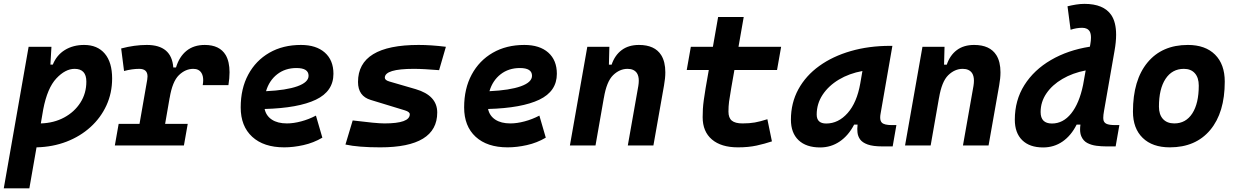

<svg xmlns="http://www.w3.org/2000/svg" viewBox="-31 -763 6497 1007"><path d="M123 224.6H-11.2L119.1 -517.6H238.8L233.4 -424.3H246.1Q265.6 -473.6 308.8 -500.5Q352.1 -527.3 410.2 -527.3Q480 -527.3 518.6 -481.7Q557.1 -436 557.1 -351.6Q557.1 -275.4 527.3 -210.4Q497.6 -145.5 443.8 -96.7Q390.1 -47.9 317.9 -20Q245.6 7.8 160.6 9.8ZM183.1 -115.7Q251.5 -117.7 305.4 -146.7Q359.4 -175.8 390.6 -224.6Q421.9 -273.4 421.9 -335Q421.9 -401.9 360.4 -401.9Q311.5 -401.9 264.4 -351.6Q217.3 -301.3 195.8 -189.9Z M571.3 0 591.3 -113.3H700.7L741.2 -345.2Q742.7 -354.5 742.7 -362.3Q742.7 -401.9 699.2 -401.9Q662.1 -401.9 619.6 -390.6L604.5 -508.8Q674.3 -527.3 739.3 -527.3Q869.1 -527.3 877.9 -409.2H892.1Q909.2 -465.8 947.3 -496.6Q985.4 -527.3 1043 -527.3Q1121.1 -527.3 1152.8 -474.1Q1172.9 -439.5 1172.9 -383.8Q1172.9 -353 1167 -316.4H1032.2Q1034.7 -330.6 1034.7 -342.3Q1034.7 -365.2 1025.9 -379.9Q1012.7 -401.9 982.9 -401.9Q941.4 -401.9 907.2 -368.7Q873 -335.4 858.9 -249.5V-251L835 -113.3H953.6L933.6 0Z M1473.6 -115.7Q1508.8 -115.7 1548.8 -126.5Q1588.9 -137.2 1626 -156.7L1659.7 -41Q1613.3 -13.7 1560.5 -2Q1507.8 9.8 1459.5 9.8Q1352.1 9.8 1291.7 -45.7Q1231.4 -101.1 1231.4 -199.7Q1231.4 -298.3 1271 -371.8Q1310.5 -445.3 1381.6 -486.3Q1452.6 -527.3 1547.4 -527.3Q1627.4 -527.3 1672.6 -487.3Q1717.8 -447.3 1717.8 -376Q1717.8 -284.2 1625.7 -240.2Q1533.7 -196.3 1356.9 -191.4Q1364.7 -155.3 1395 -135.5Q1425.3 -115.7 1473.6 -115.7ZM1364.3 -284.7Q1470.2 -289.6 1528.8 -310.5Q1587.4 -331.5 1587.4 -365.7Q1587.4 -406.2 1523.9 -406.2Q1464.8 -406.2 1422.9 -373.5Q1380.9 -340.8 1364.3 -284.7Z M1963.4 9.8Q1848.1 9.8 1780.8 -4.9L1818.8 -131.3Q1881.3 -123.5 1922.9 -119.6Q1964.4 -115.7 1985.4 -115.7Q2118.2 -115.7 2118.2 -163.6Q2118.2 -176.3 2092.8 -184.1L1913.6 -238.8Q1846.7 -258.8 1846.7 -333Q1846.7 -527.3 2164.6 -527.3Q2197.3 -527.3 2232.9 -524.9Q2268.6 -522.5 2307.6 -517.6L2272 -395Q2231.4 -398.4 2198.5 -400.1Q2165.5 -401.9 2139.6 -401.9Q1987.3 -401.9 1987.3 -355.5Q1987.3 -342.3 2011.7 -335.4L2149.4 -295.4Q2262.2 -262.2 2262.2 -172.9Q2262.2 9.8 1963.4 9.8Z M2645.5 -115.7Q2680.7 -115.7 2720.7 -126.5Q2760.7 -137.2 2797.9 -156.7L2831.5 -41Q2785.2 -13.7 2732.4 -2Q2679.7 9.8 2631.3 9.8Q2523.9 9.8 2463.6 -45.7Q2403.3 -101.1 2403.3 -199.7Q2403.3 -298.3 2442.9 -371.8Q2482.4 -445.3 2553.5 -486.3Q2624.5 -527.3 2719.2 -527.3Q2799.3 -527.3 2844.5 -487.3Q2889.6 -447.3 2889.6 -376Q2889.6 -284.2 2797.6 -240.2Q2705.6 -196.3 2528.8 -191.4Q2536.6 -155.3 2566.9 -135.5Q2597.2 -115.7 2645.5 -115.7ZM2536.1 -284.7Q2642.1 -289.6 2700.7 -310.5Q2759.3 -331.5 2759.3 -365.7Q2759.3 -406.2 2695.8 -406.2Q2636.7 -406.2 2594.7 -373.5Q2552.7 -340.8 2536.1 -284.7Z M2958 0 3049.3 -517.6H3165L3162.6 -423.8H3176.8Q3193.4 -473.1 3229.5 -500.2Q3265.6 -527.3 3320.3 -527.3Q3403.3 -527.3 3437 -473.6Q3458.5 -439 3458.5 -383.8Q3458.5 -353 3451.7 -315.4L3396 0H3261.7L3316.9 -312.5Q3319.3 -327.6 3319.3 -339.8Q3319.3 -364.3 3309.6 -379.4Q3294.4 -401.9 3260.3 -401.9Q3218.8 -401.9 3184.6 -368.7Q3150.4 -335.4 3136.2 -249.5V-250.5L3092.3 0Z M3839.4 9.8Q3751.5 9.8 3702.9 -31.5Q3654.3 -72.8 3654.3 -148.4Q3654.3 -170.9 3655.5 -191.7Q3656.7 -212.4 3660.2 -238Q3663.6 -263.7 3669.9 -301.3L3686.5 -396H3570.8L3592.3 -517.6H3708L3735.4 -673.8H3869.6L3842.3 -517.6H4065.9L4044.4 -396H3820.8L3804.2 -301.3Q3795.9 -253.9 3792.7 -229.5Q3789.6 -205.1 3789.6 -177.7Q3789.6 -145 3807.1 -130.4Q3824.7 -115.7 3863.3 -115.7Q3899.9 -115.7 3927.7 -120.6Q3955.6 -125.5 3993.7 -137.7L4017.6 -21.5Q3979.5 -8.8 3937 0.5Q3894.5 9.8 3839.4 9.8Z M4270.5 10.3Q4197.3 10.3 4157.2 -27.8Q4117.2 -65.9 4117.2 -135.3Q4117.2 -223.1 4156.2 -294.7Q4195.3 -366.2 4265.9 -417Q4336.4 -467.8 4431.2 -495.1Q4525.9 -522.5 4637.2 -522.5H4649.4L4587.4 -166.5Q4585.4 -155.8 4585.4 -147Q4585.4 -128.4 4594.2 -119.6Q4606.9 -106.9 4647 -106.9H4670.4L4650.9 4.9H4597.7Q4547.9 4.9 4520 -5.1Q4492.2 -15.1 4480.2 -31.7Q4468.3 -48.3 4466.3 -68.8Q4465.3 -77.6 4465.3 -86.9Q4465.3 -98.1 4466.8 -109.4H4448.7Q4418.9 -51.8 4373 -20.8Q4327.1 10.3 4270.5 10.3ZM4302.2 -115.2Q4366.2 -115.2 4414.8 -170.2Q4463.4 -225.1 4481 -325.7L4492.2 -390.6Q4422.9 -377.9 4368.7 -345.5Q4314.5 -313 4283.4 -265.9Q4252.4 -218.8 4252.4 -162.1Q4252.4 -115.2 4302.2 -115.2Z M4715.8 0 4807.1 -517.6H4922.9L4920.4 -423.8H4934.6Q4951.2 -473.1 4987.3 -500.2Q5023.4 -527.3 5078.1 -527.3Q5161.1 -527.3 5194.8 -473.6Q5216.3 -439 5216.3 -383.8Q5216.3 -353 5209.5 -315.4L5153.8 0H5019.5L5074.7 -312.5Q5077.1 -327.6 5077.1 -339.8Q5077.1 -364.3 5067.4 -379.4Q5052.2 -401.9 5018.1 -401.9Q4976.6 -401.9 4942.4 -368.7Q4908.2 -335.4 4894 -249.5V-250.5L4850.1 0Z M5439.9 10.3Q5369.1 10.3 5330.3 -27.8Q5291.5 -65.9 5291.5 -135.3Q5291.5 -237.3 5341.8 -316.9Q5392.1 -396.5 5481 -448.2Q5569.8 -500 5685.1 -518.1L5687.5 -530.8Q5690.9 -550.3 5690.9 -565.4Q5690.9 -585 5685.1 -596.7Q5673.8 -617.2 5645 -617.2Q5615.2 -617.2 5584 -606.9L5567.9 -730Q5589.8 -735.4 5612.1 -739Q5634.3 -742.7 5656.7 -742.7Q5757.3 -742.7 5797.4 -684.1Q5822.8 -646.5 5822.8 -580.6Q5822.8 -543 5814.5 -496.6L5759.3 -180.7Q5755.4 -159.7 5755.4 -145Q5755.4 -141.1 5755.9 -137.2Q5757.3 -121.1 5771.5 -114Q5785.6 -106.9 5819.3 -106.9H5839.8L5820.3 4.9H5772.5Q5745.6 4.9 5719.2 1.5Q5692.9 -2 5671.9 -12.9Q5650.9 -23.9 5640.6 -47.4Q5633.8 -62.5 5633.8 -84.5Q5633.8 -96.2 5635.7 -109.4H5615.7Q5586.9 -51.8 5542 -20.8Q5497.1 10.3 5439.9 10.3ZM5649.4 -316.9 5663.1 -393.6Q5594.7 -380.4 5541.3 -349.1Q5487.8 -317.9 5457.3 -273.2Q5426.8 -228.5 5426.8 -175.3Q5426.8 -115.2 5486.3 -115.2Q5544.9 -115.2 5587.2 -168Q5629.4 -220.7 5649.4 -316.9Z M6104.5 9.8Q6013.2 9.8 5962.2 -39.8Q5911.1 -89.4 5911.1 -177.7Q5911.1 -342.8 5987.3 -435.1Q6063.5 -527.3 6199.2 -527.3Q6290.5 -527.3 6341.6 -476.6Q6392.6 -425.8 6392.6 -335Q6392.6 -172.4 6316.4 -81.3Q6240.2 9.8 6104.5 9.8ZM6127.9 -115.7Q6188.5 -115.7 6222.4 -168.2Q6256.3 -220.7 6256.3 -314Q6256.3 -355.5 6235.8 -378.7Q6215.3 -401.9 6178.2 -401.9Q6116.7 -401.9 6082 -349.4Q6047.4 -296.9 6047.4 -203.6Q6047.4 -162.1 6068.6 -138.9Q6089.8 -115.7 6127.9 -115.7Z"/></svg>

Font: CaskaydiaCove NFP
Style: Bold Italic
Weight: 700
Italic angle: -10°
Designer: Aaron Bell
Foundry: Saja Typeworks
Version: Version 2111.001; VTT 6.35;Nerd Fonts 3.1.1